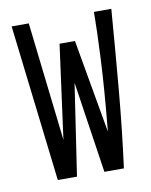

<svg xmlns="http://www.w3.org/2000/svg" viewBox="-61 -504 434 552"><g transform="rotate(-10 156.5 -228.0)"><path d="M64 1 10 -457H60L100 -110L137 -384H182L230 -111Q242 -236 246 -322Q250 -408 250 -442V-457H301Q292 -341 282 -227Q272 -113 257 1H200L160 -266L120 1Z"/></g></svg>

Font: Inconsolata ExtraCondensed Thin
Style: Regular
Weight: 100
Width: 2
Monospace: yes
Designer: Raph Levien, Cyreal, Brenton Simpson
Foundry: Raph Levien, Cyreal, Google
Version: Version 3.100; ttfautohint (v1.8.4.7-5d5b)